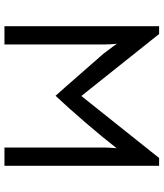

<svg xmlns="http://www.w3.org/2000/svg" viewBox="44 -779 736 864"><g transform="rotate(90 412.0 -347.0)"><path d="M133 -695 412 -345 691 -695H726V1H644V-452Q644 -467 647 -504Q599 -442 531.5 -363.5Q464 -285 411 -229L371 -274Q250 -412 223 -443Q214 -454 205.5 -466Q197 -478 189 -488L177 -505Q180 -477 180 -452V1H98V-695Z"/></g></svg>

Font: Bellota Text
Style: Bold
Weight: 700
Designer: Kemie Guaida
Foundry: Kemie Guaida
Version: Version 4.001